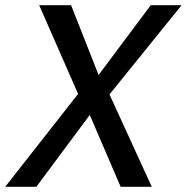

<svg xmlns="http://www.w3.org/2000/svg" viewBox="-63 -720 720 740"><path d="M522 0H402L283 -277L77 0H-43L238 -358L88 -700H211L317 -431L518 -700H637L359 -356Z"/></svg>

Font: Cabin
Style: Medium Italic
Weight: 500
Designer: Pablo Impallari
Foundry: Pablo Impallari. www.impallari.com Igino Marini. www.ikern.com
Version: Version 1.005